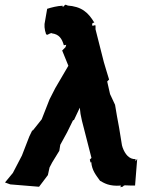

<svg xmlns="http://www.w3.org/2000/svg" viewBox="-20 -777 596 806"><path d="M178 -740 169 -688C165 -674 166 -653 174 -632C174 -646 168 -632 179 -631C183 -633 197 -641 198 -637C228 -633 240 -615 248 -587L258 -589L255 -579L241 -565L267 -501L212 -407L188 -360L155 -276L116 -227L117 -233L103 -204L72 -124L34 -51L1 -11L23 -3L144 7C156 -9 169 -26 181 -42L188 -74L199 -95L229 -144L233 -169L262 -222L287 -273L290 -272L315 -325L318 -299L324 -270L364 -114L357 -107C360 -93 360 -93 363 -97C366 -61 383 -42 400 -18C417 -9 437 6 488 2C482 15 488 6 495 7C499 4 497 2 505 1C523 2 537 2 547 2L556 -111C554 -107 551 -103 549 -100V-109C522 -108 505 -130 495 -157L492 -167L480 -241C474 -273 468 -305 463 -337L442 -382L430 -435L438 -443C431 -467 423 -491 416 -516L381 -654V-670L376 -672C381 -669 369 -669 366 -670C370 -683 365 -680 376 -682C350 -725 323 -750 261 -754C264 -757 265 -755 263 -754C249 -762 254 -752 243 -748V-753C220 -752 197 -746 178 -740Z"/></svg>

Font: Asimov Print
Style: DIt
Weight: 250
Width: 0
Designer: Google
Version: Version 2.000980: 2014